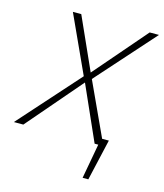

<svg xmlns="http://www.w3.org/2000/svg" viewBox="-128 -750 884 1038"><g transform="rotate(15 314.0 -231.5)"><path d="M433 195 475 -36H518L465 195ZM-4 0 297 -337 150 -658H197L328 -366L580 -658H632L343 -334L497 0H448L312 -306L49 0Z"/></g></svg>

Font: Ysabeau ExtraLight
Style: Italic
Weight: 250
Italic angle: -12°
Version: Version 2.000;gftools[0.9.27.dev2+g8671c4b]